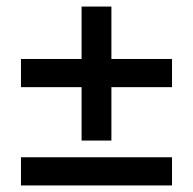

<svg xmlns="http://www.w3.org/2000/svg" viewBox="-20 -566 589 586"><path d="M229 -137V-300H44V-386H229V-546H320V-386H505V-300H320V-137ZM44 0V-86H505V0Z"/></svg>

Font: Nunito Sans 7pt SemiCondensed
Style: Bold
Weight: 700
Width: 4
Designer: Vernon Adams
Foundry: Vernon Adams
Version: Version 3.101;gftools[0.9.27]